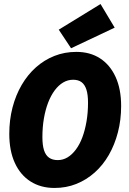

<svg xmlns="http://www.w3.org/2000/svg" viewBox="-20 -919 640 951"><path d="M250 12Q182 12 131.5 -20Q81 -52 53.5 -112Q26 -172 26 -256Q26 -325 42 -386.5Q58 -448 87.5 -498.5Q117 -549 158 -585.5Q199 -622 249.5 -642Q300 -662 358 -662Q426 -662 475.5 -630Q525 -598 552.5 -538Q580 -478 580 -394Q580 -325 564 -263.5Q548 -202 519 -151.5Q490 -101 449 -64.5Q408 -28 358 -8Q308 12 250 12ZM266 -126Q292 -126 314.5 -139.5Q337 -153 356 -178.5Q375 -204 388 -239Q401 -274 408.5 -317.5Q416 -361 416 -410Q416 -450 408 -475Q400 -500 384 -512Q368 -524 342 -524Q316 -524 293 -510.5Q270 -497 251 -471.5Q232 -446 218.5 -411Q205 -376 197.5 -332.5Q190 -289 190 -240Q190 -200 198 -175Q206 -150 223 -138Q240 -126 266 -126ZM332 -680 271 -772 478 -899 548 -782Z"/></svg>

Font: Source Code Pro ExtraLight Black
Style: Italic
Weight: 900
Italic angle: -11°
Monospace: yes
Version: Version 1.016;hotconv 1.0.116;makeotfexe 2.5.65601